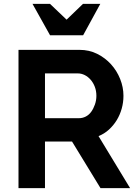

<svg xmlns="http://www.w3.org/2000/svg" viewBox="-20 -966 705 986"><path d="M75 0V-710H388Q438 -710 479 -689.5Q520 -669 550 -636Q580 -603 597 -560.5Q614 -518 614 -474Q614 -440 605 -408Q596 -376 579.5 -349Q563 -322 539.5 -300.5Q516 -279 486 -267L648 0H496L350 -239H211V0ZM211 -359H385Q404 -359 420.5 -367.5Q437 -376 448.5 -392Q460 -408 467.5 -429.5Q475 -451 475 -474Q475 -499 467 -520Q459 -541 445.5 -556.5Q432 -572 415 -580.5Q398 -589 380 -589H211ZM237 -946 322 -865 406 -946H495L407 -785H237L147 -946Z"/></svg>

Font: Rising Sun
Style: Bold
Weight: 700
Designer: Matt McInerney, Pablo Impallari, Rodrigo Fuenzalida (Raleway font), Stephen Hutchings (Greek), Cristiano Sobral (main ch
Foundry: The Rising Sun Project Authors
Version: Version 4.327; ttfautohint (v1.8.4.7-5d5b-dirty)